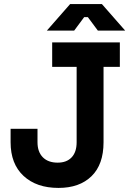

<svg xmlns="http://www.w3.org/2000/svg" viewBox="-20 -908 650 942"><path d="M267 14Q159 14 95.5 -45Q32 -104 32 -210V-276H164V-210Q164 -163 190 -136.5Q216 -110 263 -110Q307 -110 331.5 -136Q356 -162 356 -210V-580H236V-700H568V-580H488V-210Q488 -101 429 -43.5Q370 14 267 14ZM210 -758 324 -888H480L594 -758H460L411 -824H393L344 -758Z"/></svg>

Font: Space Grotesk Light
Style: Bold
Weight: 700
Version: Version 2.000